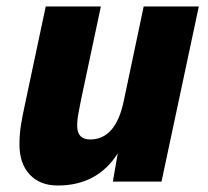

<svg xmlns="http://www.w3.org/2000/svg" viewBox="-20 -560 640 592"><path d="M158 12Q103 12 71.5 -22Q40 -56 40 -114Q40 -146 44.5 -173.5Q49 -201 55 -229L121 -540H291L230 -253Q226 -232 222 -211.5Q218 -191 218 -172Q218 -130 258 -130Q336 -130 361 -246L423 -540H593L478 0H328L343 -87Q280 12 158 12Z"/></svg>

Font: Geist Mono Black
Style: Italic
Weight: 900
Italic angle: -12°
Monospace: yes
Designer: Basement.studio, Andrés Briganti, Mateo Zaragoza
Foundry: Basement.studio, Vercel, Andrés Briganti, Guido Ferreyra, Mateo Zaragoza
Version: Version 1.500; ttfautohint (v1.8.4.7-5d5b)